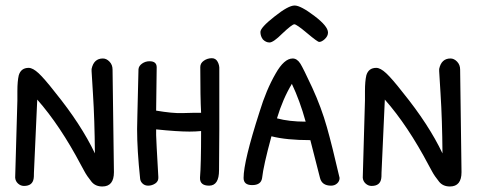

<svg xmlns="http://www.w3.org/2000/svg" viewBox="-20 -673 1740 696"><path d="M274 -74Q277 -69 286 -52Q295 -35 312 -14Q326 3 351 3Q393 3 393 -49L388 -421Q388 -438 377 -449.5Q366 -461 353 -461Q320 -461 312 -423V-415L317 -333Q323 -240 324 -117Q274 -222 180 -338Q141 -388 120 -407.5Q99 -427 84 -427Q56 -427 48 -400Q43 -379 43 -342V-309L35 -29Q36 -16 45.5 -7.5Q55 1 67 1Q98 1 102 -26Q103 -30 103 -47L104 -69L115 -312Q198 -218 274 -74Z M748 -462Q732 -462 719 -453Q706 -444 706 -430Q706 -320 709 -264H678Q675 -264 640 -263Q605 -262 546 -272L548 -429Q548 -451 522 -451Q507 -451 495 -442.5Q483 -434 482 -422L478 -255L477 -205Q477 -129 488 -25Q489 -15 497 -7.5Q505 0 517 0Q531 0 543 -8Q555 -16 554 -31Q546 -170 546 -183V-204Q623 -196 667 -196Q689 -196 709 -198Q709 -76 705 -29Q704 0 738 0Q774 0 774 -56L775 -204V-421Q776 -436 769 -449Q762 -462 748 -462Z M1120 -615Q1070 -653 1048 -653Q1025 -653 975 -613Q924 -573 924 -557Q924 -542 933 -530Q944 -519 957 -519Q971 -519 1004 -552Q1039 -585 1047 -585Q1055 -585 1093 -553Q1131 -521 1137 -521Q1146 -521 1157 -531Q1169 -542 1169 -555Q1169 -578 1120 -615ZM964 -179Q1018 -165 1105 -165L1140 -28Q1147 0 1180 0Q1193 0 1202 -8Q1211 -16 1211 -28Q1184 -145 1165 -212Q1145 -283 1112 -355Q1079 -426 1069 -442Q1057 -461 1041 -461Q1010 -461 979 -406Q945 -347 921 -268Q863 -88 863 -28Q863 -2 894 -2Q926 -2 930 -27Q935 -73 964 -179ZM1088 -232Q1028 -232 984 -244Q1005 -314 1038 -369Q1067 -308 1088 -232Z M1534 -74Q1537 -69 1546 -52Q1555 -35 1572 -14Q1586 3 1611 3Q1653 3 1653 -49L1648 -421Q1648 -438 1637 -449.5Q1626 -461 1613 -461Q1580 -461 1572 -423V-415L1577 -333Q1583 -240 1584 -117Q1534 -222 1440 -338Q1401 -388 1380 -407.5Q1359 -427 1344 -427Q1316 -427 1308 -400Q1303 -379 1303 -342V-309L1295 -29Q1296 -16 1305.5 -7.5Q1315 1 1327 1Q1358 1 1362 -26Q1363 -30 1363 -47L1364 -69L1375 -312Q1458 -218 1534 -74Z"/></svg>

Font: Patrick Hand SC
Style: Regular
Weight: 400
Designer: Patrick Wagesreiter
Foundry: Patrick Wagesreiter
Version: Version 2.001; ttfautohint (v1.8.2)